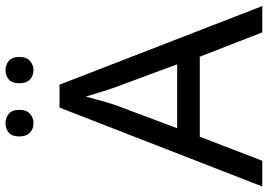

<svg xmlns="http://www.w3.org/2000/svg" viewBox="-154 -794 948 679"><g transform="rotate(-90 319.5 -454.0)"><path d="M545 0 459 -221H176L91 0H0L279 -717H360L638 0ZM432 -301 352 -517Q349 -525 342 -546Q335 -567 328.5 -589.5Q322 -612 318 -624Q310 -593 301.5 -563.5Q293 -534 287 -517L206 -301ZM177 -859Q177 -885 190.5 -896.5Q204 -908 224 -908Q243 -908 257 -896.5Q271 -885 271 -859Q271 -834 257 -821.5Q243 -809 224 -809Q204 -809 190.5 -821.5Q177 -834 177 -859ZM365 -859Q365 -885 378.5 -896.5Q392 -908 411 -908Q430 -908 444 -896.5Q458 -885 458 -859Q458 -834 444 -821.5Q430 -809 411 -809Q392 -809 378.5 -821.5Q365 -834 365 -859Z"/></g></svg>

Font: Noto Sans
Style: Regular
Weight: 400
Designer: Monotype Design Team
Foundry: Monotype Imaging Inc.
Version: Version 1.902